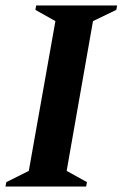

<svg xmlns="http://www.w3.org/2000/svg" viewBox="-34 -680 447 700"><path d="M-14 0 -11 -16 71 -57 168 -603 95 -644 98 -660H393L390 -644L305 -603L209 -57L283 -16L280 0Z"/></svg>

Font: Spectral
Style: Bold Italic
Weight: 700
Italic angle: -10°
Designer: Jean-Baptiste Levee
Foundry: Production Type
Version: Version 2.001